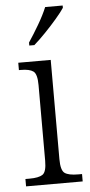

<svg xmlns="http://www.w3.org/2000/svg" viewBox="-55 -798 389 831"><g transform="rotate(-5 140.0 -383.0)"><path d="M24 0V-32H42Q82 -32 99 -43.5Q116 -55 116 -103V-432Q116 -480 99.5 -492Q83 -504 46 -504H37V-536H178V-105Q178 -56 195 -44Q212 -32 253 -32H270V0ZM91 -619Q113 -652 136.5 -692Q160 -732 174 -766H250V-756Q239 -739 215 -711Q191 -683 163.5 -654.5Q136 -626 113 -606H91Z"/></g></svg>

Font: Noto Serif Tamil SemiCondensed Light
Style: Italic
Weight: 300
Width: 4
Italic angle: -12°
Designer: Indian Type Foundry, Tom Grace, and the Monotype Design Team
Foundry: Monotype Imaging Inc.
Version: Version 2.003; ttfautohint (v1.8.4.7-5d5b)